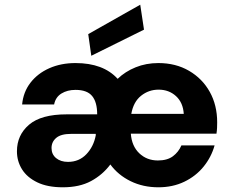

<svg xmlns="http://www.w3.org/2000/svg" viewBox="-20 -784 987 816"><path d="M247 12Q182 12 138.5 -9Q95 -30 73.5 -64.5Q52 -99 52 -141Q52 -210 103.5 -254Q155 -298 263 -298H393Q393 -350 371.5 -376Q350 -402 301 -402Q266 -402 241 -386.5Q216 -371 210 -340H74Q79 -393 109.5 -432.5Q140 -472 189.5 -494Q239 -516 301 -516Q419 -516 480 -449Q512 -480 556.5 -498Q601 -516 653 -516Q727 -516 783.5 -483Q840 -450 871.5 -393.5Q903 -337 903 -264Q903 -253 902.5 -241Q902 -229 900 -216H536Q540 -163 572 -132.5Q604 -102 651 -102Q691 -102 715 -120Q739 -138 751 -166H892Q878 -116 845 -75.5Q812 -35 763 -11.5Q714 12 653 12Q588 12 535 -14Q482 -40 449 -85Q416 -41 367 -14.5Q318 12 247 12ZM538 -300H761Q758 -348 728 -375.5Q698 -403 654 -403Q612 -403 579.5 -377Q547 -351 538 -300ZM269 -96Q316 -96 347 -128.5Q378 -161 387 -209V-215H282Q239 -215 219 -198Q199 -181 199 -155Q199 -128 218.5 -112Q238 -96 269 -96ZM368 -547 355 -639 576 -764 592 -658Z"/></svg>

Font: DM Sans ExtraBold
Style: Regular
Weight: 800
Designer: Colophon Foundry, Jonny Pinhorn
Foundry: Colophon Foundry
Version: Version 4.004; ttfautohint (v1.8.4.7-5d5b)